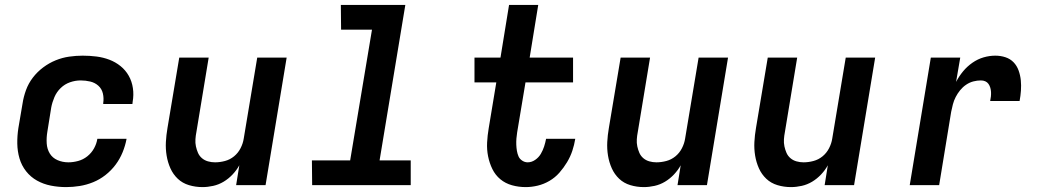

<svg xmlns="http://www.w3.org/2000/svg" viewBox="-20 -755 4240 783"><path d="M250 8Q218 8 187.5 2Q157 -4 131 -18.5Q105 -33 86.5 -56.5Q68 -80 59.5 -109Q51 -138 50.5 -169.5Q50 -201 55 -233L72 -333Q76 -360 86 -387.5Q96 -415 114 -438.5Q132 -462 156 -480Q180 -498 207 -509Q234 -520 262 -524Q290 -528 317 -528Q346 -528 373.5 -524.5Q401 -521 426 -511.5Q451 -502 471.5 -485.5Q492 -469 505 -446Q518 -423 522 -395.5Q526 -368 521 -340L520 -331H401V-335Q404 -355 399.5 -374Q395 -393 381 -405.5Q367 -418 348 -422.5Q329 -427 309 -427Q287 -427 265.5 -419.5Q244 -412 227.5 -396Q211 -380 202 -359Q193 -338 189 -317L173 -217Q169 -193 170.5 -170Q172 -147 183 -129Q194 -111 214.5 -102Q235 -93 259 -93Q278 -93 298.5 -98.5Q319 -104 336 -117.5Q353 -131 363.5 -150Q374 -169 377 -189H496V-188Q491 -161 480 -134Q469 -107 451.5 -83.5Q434 -60 410.5 -41.5Q387 -23 360 -12Q333 -1 305 3.5Q277 8 250 8Z M806 8Q777 8 750.5 0Q724 -8 705 -26Q686 -44 675 -68.5Q664 -93 659.5 -120.5Q655 -148 656.5 -176Q658 -204 663 -233L711 -520H831L781 -217Q778 -202 777 -187Q776 -172 779 -158Q782 -144 787.5 -131.5Q793 -119 803.5 -110Q814 -101 828 -97Q842 -93 857 -93Q877 -93 897.5 -98.5Q918 -104 934.5 -117.5Q951 -131 961 -150.5Q971 -170 974 -190L1029 -520H1149L1063 0H943L956 -81Q945 -61 928.5 -43.5Q912 -26 892 -14Q872 -2 849.5 3Q827 8 806 8Z M1655 0H1253L1252 -101H1408L1497 -634H1371L1370 -735H1633L1528 -101H1655Z M2124 8Q2095 8 2068 0.5Q2041 -7 2020.5 -24Q2000 -41 1988 -65.5Q1976 -90 1970.5 -117.5Q1965 -145 1966.5 -174Q1968 -203 1973 -232L2004 -419H1915V-520H2021L2056 -735H2175L2140 -520H2317V-419H2123L2089 -215Q2087 -203 2086 -190Q2085 -177 2085.5 -164.5Q2086 -152 2088 -140Q2090 -128 2094.5 -117.5Q2099 -107 2109.5 -100Q2120 -93 2132 -93Q2148 -93 2162.5 -103Q2177 -113 2185.5 -127.5Q2194 -142 2199 -157.5Q2204 -173 2207 -189H2326Q2322 -164 2314 -140Q2306 -116 2292.5 -93.5Q2279 -71 2261.5 -51Q2244 -31 2221 -17.5Q2198 -4 2173 2Q2148 8 2124 8Z M2606 8Q2577 8 2550.5 0Q2524 -8 2505 -26Q2486 -44 2475 -68.5Q2464 -93 2459.5 -120.5Q2455 -148 2456.5 -176Q2458 -204 2463 -233L2511 -520H2631L2581 -217Q2578 -202 2577 -187Q2576 -172 2579 -158Q2582 -144 2587.5 -131.5Q2593 -119 2603.5 -110Q2614 -101 2628 -97Q2642 -93 2657 -93Q2677 -93 2697.5 -98.5Q2718 -104 2734.5 -117.5Q2751 -131 2761 -150.5Q2771 -170 2774 -190L2829 -520H2949L2863 0H2743L2756 -81Q2745 -61 2728.5 -43.5Q2712 -26 2692 -14Q2672 -2 2649.5 3Q2627 8 2606 8Z M3206 8Q3177 8 3150.5 0Q3124 -8 3105 -26Q3086 -44 3075 -68.5Q3064 -93 3059.5 -120.5Q3055 -148 3056.5 -176Q3058 -204 3063 -233L3111 -520H3231L3181 -217Q3178 -202 3177 -187Q3176 -172 3179 -158Q3182 -144 3187.5 -131.5Q3193 -119 3203.5 -110Q3214 -101 3228 -97Q3242 -93 3257 -93Q3277 -93 3297.5 -98.5Q3318 -104 3334.5 -117.5Q3351 -131 3361 -150.5Q3371 -170 3374 -190L3429 -520H3549L3463 0H3343L3356 -81Q3345 -61 3328.5 -43.5Q3312 -26 3292 -14Q3272 -2 3249.5 3Q3227 8 3206 8Z M3690 0 3776 -520H3896L3879 -421Q3891 -444 3907.5 -464Q3924 -484 3945.5 -499Q3967 -514 3991 -521Q4015 -528 4039 -528Q4061 -528 4080.5 -521.5Q4100 -515 4113.5 -501Q4127 -487 4134 -467.5Q4141 -448 4143 -427.5Q4145 -407 4143.5 -385.5Q4142 -364 4138 -343H4018Q4020 -352 4021 -361.5Q4022 -371 4021.5 -380Q4021 -389 4018.5 -397.5Q4016 -406 4011 -413Q4006 -420 3998 -423.5Q3990 -427 3980 -427Q3965 -427 3949.5 -423Q3934 -419 3920 -409.5Q3906 -400 3895.5 -387Q3885 -374 3877.5 -359.5Q3870 -345 3866 -329.5Q3862 -314 3859 -299L3810 0Z"/></svg>

Font: Iosevka Extended Oblique
Style: Bold
Weight: 700
Width: 7
Italic angle: -9°
Monospace: yes
Designer: Belleve Invis
Foundry: Belleve Invis
Version: Version 32.5.0; ttfautohint (v1.8.4)